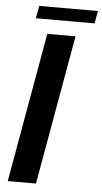

<svg xmlns="http://www.w3.org/2000/svg" viewBox="-60 -938 519 976"><g transform="rotate(5 199.5 -450.5)"><path d="M162 0H18L153 -763H297ZM388 -837H88L100 -901H399Z"/></g></svg>

Font: Open Sauce One
Style: Bold Italic
Weight: 700
Italic angle: -10°
Designer: Alfredo Marco Pradil
Foundry: Creative Sauce Fz LLC
Version: Version 1.477